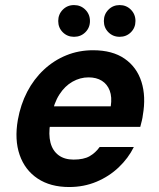

<svg xmlns="http://www.w3.org/2000/svg" viewBox="-20 -740 641 772"><path d="M258 12Q182.7 12 131.5 -22Q80.3 -56 59 -117.1Q37.8 -178.2 51.8 -258.3Q62.8 -319.7 89.3 -370.8Q115.9 -421.9 156.2 -459.6Q196.4 -497.2 246.6 -517.6Q296.7 -538 354.2 -538Q432 -538 481.1 -504Q530.2 -470 548.8 -410.9Q567.5 -351.9 554.3 -276.9Q553.3 -266.9 550.4 -255.1Q547.6 -243.3 544 -229.9H142.8L157.3 -312.5H425.3Q431 -349.9 421.1 -375.8Q411.2 -401.7 389.4 -415.3Q367.6 -428.9 336.1 -428.9Q302.3 -428.9 271.6 -411.6Q240.9 -394.3 218.9 -360.2Q196.8 -326.1 187 -273.7L182 -244.5Q174.5 -199.6 182.9 -166.8Q191.4 -134.1 215.2 -116.2Q239 -98.3 275.9 -98.3Q316.6 -98.3 340.3 -111.9Q364 -125.4 380.7 -149H518.2Q495.9 -103.9 457.2 -67.1Q418.4 -30.3 367.8 -9.2Q317.2 12 258 12ZM277.6 -592Q250.8 -592 232.4 -610.3Q214.1 -628.6 214.1 -655.5Q214.1 -682.5 232.4 -701Q250.8 -719.6 277.6 -719.6Q304.7 -719.6 323.2 -701Q341.7 -682.5 341.7 -655.5Q341.7 -628.6 323.2 -610.3Q304.7 -592 277.6 -592ZM461.1 -592Q434.2 -592 415.9 -610.3Q397.6 -628.6 397.6 -655.5Q397.6 -682.5 415.9 -701Q434.2 -719.6 461.1 -719.6Q488.1 -719.6 506.4 -701Q524.7 -682.5 524.7 -655.5Q524.7 -628.6 506.4 -610.3Q488.1 -592 461.1 -592Z"/></svg>

Font: DM Sans 9pt
Style: Italic
Weight: 400
Italic angle: -10°
Designer: Colophon Foundry, Jonny Pinhorn
Foundry: Colophon Foundry
Version: Version 4.004